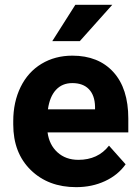

<svg xmlns="http://www.w3.org/2000/svg" viewBox="-20 -770 581 800"><path d="M297.4 9.8Q181.2 9.8 108.2 -61.5Q35.2 -132.8 35.2 -251.5V-265.1Q35.2 -344.7 65.9 -407.5Q96.7 -470.2 153.1 -504.2Q209.5 -538.1 281.7 -538.1Q390.1 -538.1 452.4 -469.7Q514.6 -401.4 514.6 -275.9V-218.3H178.2Q185.1 -166.5 219.5 -135.3Q253.9 -104 306.6 -104Q388.2 -104 434.1 -163.1L503.4 -85.4Q471.7 -40.5 417.5 -15.4Q363.3 9.8 297.4 9.8ZM281.2 -423.8Q239.3 -423.8 213.1 -395.5Q187 -367.2 179.7 -314.5H376V-325.7Q375 -372.6 350.6 -398.2Q326.2 -423.8 281.2 -423.8ZM293.9 -750H447.8L312.5 -598.6H197.8Z"/></svg>

Font: SteelSelectRoboto
Style: Roboto-Bold
Weight: 700
Designer: Google
Version: Version 2.137; 2017